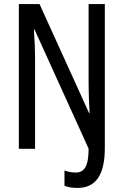

<svg xmlns="http://www.w3.org/2000/svg" viewBox="-20 -734 609 947"><path d="M362 193C453 193 497 128 497 -4V-714H417V-320C417 -281 419 -233 422 -177H419L175 -714H73V0H153V-445C153 -486 151 -535 147 -589H150L417 -1C417 84 397 117 354 117C333 117 314 113 298 107V182C317 190 338 193 362 193Z"/></svg>

Font: Noto Sans Telugu ExtraCondensed
Style: Regular
Weight: 400
Width: 2
Designer: Jelle Bosma - Monotype Design Team
Foundry: Monotype Imaging Inc.
Version: Version 2.005